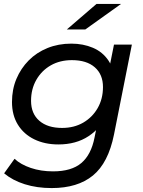

<svg xmlns="http://www.w3.org/2000/svg" viewBox="-20 -757 730 977"><path d="M243 200Q168 200 106 180.5Q44 161 1 125L54 51Q85 80 136.5 97.5Q188 115 250 115Q344 115 394 72.5Q444 30 461 -57L486 -180L516 -279L531 -385L560 -530H651L560 -72Q531 72 453 136Q375 200 243 200ZM277 -22Q208 -22 154.5 -48Q101 -74 71 -122.5Q41 -171 41 -238Q41 -302 63.5 -355.5Q86 -409 126 -449.5Q166 -490 221.5 -512.5Q277 -535 343 -535Q403 -535 452.5 -514Q502 -493 531.5 -449.5Q561 -406 561 -337Q562 -249 528 -177.5Q494 -106 430.5 -64Q367 -22 277 -22ZM296 -106Q357 -106 403.5 -133Q450 -160 477 -207Q504 -254 504 -314Q504 -378 462.5 -414.5Q421 -451 346 -451Q285 -451 238.5 -424.5Q192 -398 165 -351Q138 -304 138 -244Q138 -179 180 -142.5Q222 -106 296 -106ZM320 -607 471 -737H596L414 -607Z"/></svg>

Font: Montserrat Thin Medium
Style: Italic
Weight: 500
Italic angle: -11.3°
Version: Version 9.000